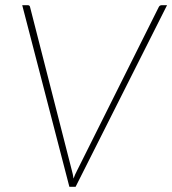

<svg xmlns="http://www.w3.org/2000/svg" viewBox="-20 -723 666 743"><path d="M66 -703H87Q95.5 -703 96.5 -695L258 -63.5Q260 -56 261.8 -48.2Q263.5 -40.5 264.5 -32Q267.5 -40.5 271 -48.2Q274.5 -56 278.5 -63.5L594 -695Q597.5 -703 606.5 -703H626.5L272.5 0H248.5Z"/></svg>

Font: Lato Thin
Style: Italic
Weight: 200
Italic angle: -7°
Designer: Lukasz Dziedzic
Foundry: tyPoland Lukasz Dziedzic
Version: Version 2.007; 2014-02-27